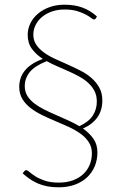

<svg xmlns="http://www.w3.org/2000/svg" viewBox="-20 -731 520 818"><path d="M85.5 -364Q85.5 -341 96.2 -323.2Q107 -305.5 125.2 -291.2Q143.5 -277 167.2 -265Q191 -253 217 -241.8Q243 -230.5 269 -218.8Q295 -207 318 -193.5Q357.5 -211.5 375 -238Q392.5 -264.5 392.5 -298.5Q392.5 -323.5 382.8 -342.8Q373 -362 356.5 -377.2Q340 -392.5 318.2 -404.5Q296.5 -416.5 273 -427Q249.5 -437.5 225 -448Q200.5 -458.5 179 -470.5Q127.5 -450 106.5 -423.5Q85.5 -397 85.5 -364ZM388 -652.5Q385 -648 380.5 -648Q376 -648 367.8 -654.8Q359.5 -661.5 345 -669.2Q330.5 -677 308.5 -683.8Q286.5 -690.5 255 -690.5Q225 -690.5 200.5 -681.8Q176 -673 158.5 -658.2Q141 -643.5 131.5 -624Q122 -604.5 122 -583.5Q122 -558.5 134.8 -540Q147.5 -521.5 168 -506.8Q188.5 -492 215 -480Q241.5 -468 269 -455.8Q296.5 -443.5 323 -430Q349.5 -416.5 370 -398.5Q390.5 -380.5 403.2 -357.5Q416 -334.5 416 -303Q416 -261 394.8 -231Q373.5 -201 333.5 -183.5Q360.5 -164.5 377.8 -140.2Q395 -116 395 -81.5Q395 -50.5 384 -23.5Q373 3.5 351.8 23.8Q330.5 44 299.8 55.5Q269 67 229.5 67Q203 67 181.5 62.8Q160 58.5 141.8 50.8Q123.5 43 107.5 32Q91.5 21 76.5 7.5L83 -1Q86.5 -6 92 -6Q97 -6 106.2 2.2Q115.5 10.5 131.2 20.5Q147 30.5 171.2 38.8Q195.5 47 230.5 47Q264.5 47 290.8 37.2Q317 27.5 335 10.5Q353 -6.5 362.2 -29.2Q371.5 -52 371.5 -78Q371.5 -105 358.2 -125.2Q345 -145.5 323.2 -161.2Q301.5 -177 273.8 -189.8Q246 -202.5 216.8 -214.8Q187.5 -227 159.8 -240.5Q132 -254 110.2 -270.8Q88.5 -287.5 75.2 -309.5Q62 -331.5 62 -361Q62 -379.5 67.5 -396.8Q73 -414 85 -429.2Q97 -444.5 116 -457.2Q135 -470 162.5 -480Q134.5 -498 116.2 -522.5Q98 -547 98 -582.5Q98 -608 109.2 -631.2Q120.5 -654.5 141.2 -672.2Q162 -690 190.8 -700.5Q219.5 -711 254.5 -711Q297.5 -711 330.5 -699Q363.5 -687 393 -661Z"/></svg>

Font: Lato 2
Style: Regular
Weight: 200
Designer: Lukasz Dziedzic with Adam Twardoch and Botio Nikoltchev
Foundry: tyPoland Lukasz Dziedzic
Version: Version 2.015; 2015-08-06; http://www.latofonts.com/